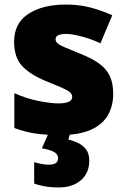

<svg xmlns="http://www.w3.org/2000/svg" viewBox="-20 -583 557 843"><path d="M477 -170Q477 -118 453.5 -77Q430 -36 378.5 -13Q327 10 243 10Q184 10 137.5 3.5Q91 -3 43 -21V-174Q96 -150 150 -139.5Q204 -129 235 -129Q297 -129 297 -157Q297 -169 287 -178Q277 -187 251.5 -198Q226 -209 179 -228Q110 -257 76 -294.5Q42 -332 42 -400Q42 -481 104.5 -522Q167 -563 270 -563Q325 -563 373 -551Q421 -539 473 -516L421 -393Q380 -412 338 -423Q296 -434 271 -434Q224 -434 224 -411Q224 -401 232.5 -393Q241 -385 265 -375Q289 -365 335 -346Q383 -327 414.5 -304.5Q446 -282 461.5 -250.5Q477 -219 477 -170ZM372 123Q372 176 335.5 208Q299 240 238 240Q204 240 176 235Q148 230 130 223V129Q147 134 163 137Q179 140 195 140Q235 140 235 112Q235 95 218.5 85Q202 75 164 68L194 0H289L280 30Q300 34 321.5 44Q343 54 357.5 72.5Q372 91 372 123Z"/></svg>

Font: Noto Sans Khmer UI Black
Style: Regular
Weight: 900
Designer: Danh Hong and the Monotype Design Team
Foundry: Monotype Imaging Inc.
Version: Version 2.002; ttfautohint (v1.8.4.7-5d5b)